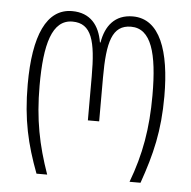

<svg xmlns="http://www.w3.org/2000/svg" viewBox="-44 -583 625 627"><g transform="rotate(5 268.5 -269.5)"><path d="M98 0H133C100 -94 83 -176 83 -288C83 -423 105 -505 172 -505C235 -505 250 -448 250 -332V-188H287V-332C287 -448 302 -505 364 -505C430 -505 453 -426 453 -288C453 -179 438 -93 403 0H439C473 -97 492 -174 492 -288C492 -436 456 -539 367 -539C308 -539 278 -500 269 -445H267C258 -500 228 -539 168 -539C84 -539 44 -448 44 -288C44 -172 63 -93 98 0Z"/></g></svg>

Font: Noto Sans Georgian ExtraCondensed ExtraLight
Style: Regular
Weight: 200
Width: 2
Designer: Monotype Design Team, Akaki Razmadze
Foundry: Google LLC
Version: Version 2.005